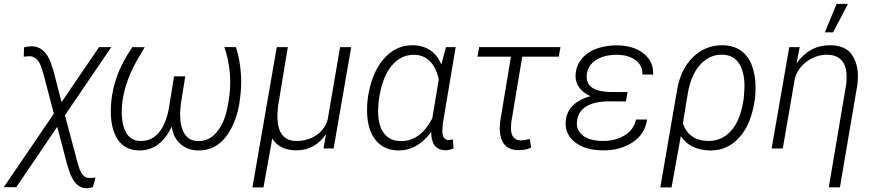

<svg xmlns="http://www.w3.org/2000/svg" viewBox="-45 -774 4565 1001"><path d="M121.6 -532.7C108.4 -532.7 94.7 -530.8 80.6 -527.3L78.6 -478.5L110.4 -481C139.2 -479.5 159.7 -458.5 171.9 -418.9L181.2 -389.2L235.8 -181.6L-25.4 202.1H39.6L253.4 -112.8L303.7 79.1L315.9 117.2C335.9 177.2 365.7 207.5 405.8 207.5C406.2 207.5 406.7 207.5 407.2 207.5C413.1 207.5 423.8 205.6 439 202.1L453.1 151.9L433.6 153.8L414.6 153.3C392.6 151.4 376 130.9 364.7 91.8L356 62L293.5 -172.9L535.2 -528.3H471.2L275.9 -241.2L232.4 -409.7L219.2 -448.7C198.2 -503.9 166 -531.7 121.6 -532.7Z M645 -528.3C570.8 -420.4 534.7 -314.9 532.7 -199.7C532.7 -197.3 532.7 -194.8 532.7 -192.4C532.7 -131.3 544.9 -82.5 569.3 -45.9C594.2 -9.8 629.9 8.8 677.2 10.3C679.2 10.3 681.2 10.3 683.1 10.3C754.9 10.3 810.5 -31.2 850.6 -113.8C855 -76.7 870.1 -46.9 895 -24.4C919.9 -2 950.2 9.8 986.3 10.3C988.3 10.3 989.7 10.3 991.7 10.3C1065.4 10.3 1122.1 -29.3 1162.6 -108.4C1181.6 -145 1194.3 -185.1 1201.7 -227.5C1208.5 -270 1212.4 -309.6 1212.4 -346.2C1212.4 -362.8 1211.9 -379.9 1210.4 -397C1207 -440.9 1198.7 -484.9 1185.1 -528.3L1124.5 -528.8C1139.6 -485.8 1148.9 -441.9 1152.8 -396.5C1154.3 -378.9 1155.3 -361.3 1155.3 -344.2C1155.3 -302.7 1149.9 -256.8 1139.2 -206.5C1128.9 -156.2 1110.4 -115.2 1084.5 -84.5C1058.6 -53.7 1027.3 -38.6 990.2 -38.6C989.3 -38.6 988.8 -38.6 987.8 -38.6C955.6 -39.1 932.1 -51.8 917 -76.7C901.9 -101.6 894 -134.8 894 -175.8C894 -181.6 894 -187.5 894.5 -193.8L897.9 -232.9L920.9 -376H862.3L839.4 -232.9C821.8 -104.5 767.1 -39.1 691.9 -39.1C689.5 -39.1 686.5 -39.1 684.1 -39.1C627.9 -41 595.7 -86.4 590.3 -168.5C589.8 -176.3 589.8 -184.1 589.8 -191.9C589.8 -275.4 616.2 -364.7 669.4 -460L709.5 -527.8Z M1397.9 -528.3 1271 203.1H1328.6L1374.5 -51.8C1398.4 -12.2 1439 8.3 1496.1 9.8C1497.6 9.8 1499 9.8 1500.5 9.8C1564.9 9.8 1616.2 -18.6 1654.8 -75.2L1641.6 0H1694.3L1786.1 -528.3H1728L1663.6 -151.9C1653.8 -116.2 1633.8 -88.4 1603 -68.4C1572.8 -48.8 1539.1 -39.1 1502.4 -39.1C1500 -39.1 1497.6 -39.1 1495.1 -39.1C1435.5 -41.5 1404.3 -80.6 1401.4 -156.7V-179.7L1404.3 -218.8L1455.6 -528.3Z M2280.3 -528.3 2255.9 -437.5C2231 -500.5 2179.2 -536.1 2111.3 -538.1C2109.4 -538.1 2107.4 -538.1 2105.5 -538.1C2044.4 -538.1 1993.2 -512.7 1951.7 -462.4C1910.2 -412.1 1883.8 -344.2 1872.1 -258.8L1871.1 -248.5C1869.1 -233.4 1868.7 -218.3 1868.7 -203.1C1868.7 -198.7 1868.7 -194.3 1868.7 -189.9C1870.1 -128.4 1884.8 -80.1 1912.6 -44.9C1940.4 -9.3 1978.5 8.8 2027.8 10.3C2030.3 10.3 2032.2 10.3 2034.7 10.3C2099.6 10.3 2155.8 -22 2203.1 -85.9C2203.1 -23.4 2227.5 8.3 2275.9 9.3C2276.9 9.3 2278.3 9.3 2279.3 9.3C2292.5 9.3 2306.2 5.9 2319.8 -1L2315.9 -46.9L2293.5 -43.9C2272 -44.4 2261.2 -60.5 2261.2 -91.3C2261.2 -96.7 2261.7 -102.1 2262.2 -108.4L2264.2 -132.8L2330.6 -528.3ZM1930.7 -255.9C1941.4 -331.5 1962.9 -389.2 1994.6 -428.7C2026.4 -468.3 2065.9 -488.3 2112.3 -488.3C2114.3 -488.3 2116.2 -488.3 2118.2 -488.3C2180.2 -486.3 2225.1 -440.9 2242.7 -360.4L2208.5 -156.2C2167 -77.6 2113.3 -38.6 2046.9 -38.6C2044.9 -38.6 2043 -38.6 2041 -38.6C1966.3 -40 1926.3 -97.7 1926.3 -193.8C1926.3 -196.3 1926.3 -198.7 1926.3 -201.2L1929.2 -246.1Z M2877 -528.3H2453.1L2444.3 -478.5H2618.7L2562 -136.2C2561 -126 2560.5 -116.7 2560.5 -107.4C2560.5 -30.8 2592.8 7.8 2656.7 8.8C2658.2 8.8 2659.7 8.8 2661.6 8.8C2684.6 8.8 2705.6 4.4 2724.6 -4.9L2716.8 -49.3C2696.8 -44.4 2681.6 -42 2671.4 -42C2670.9 -42 2669.9 -42 2669.4 -42C2636.7 -42.5 2619.1 -65.4 2619.1 -102.1L2620.1 -133.3L2677.7 -478.5H2868.2Z M2904.3 -140.6C2903.8 -136.7 2903.8 -133.3 2903.8 -129.4C2903.8 -89.8 2920.9 -56.6 2955.1 -30.8C2988.8 -4.9 3035.2 8.8 3093.3 9.8C3096.7 9.8 3099.6 9.8 3103 9.8C3161.6 9.8 3212.4 -4.4 3254.9 -33.2C3297.4 -62 3321.8 -101.1 3328.6 -150.9H3271C3263.7 -116.7 3244.6 -89.4 3212.9 -69.3C3181.2 -49.3 3143.6 -39.1 3100.1 -39.1C3098.6 -39.1 3097.2 -39.1 3095.7 -39.1C3051.8 -40 3018.6 -48.8 2996.1 -65.9C2973.6 -83 2962.4 -104.5 2962.4 -129.9C2962.4 -133.3 2962.4 -136.7 2962.9 -140.6C2970.2 -209 3026.4 -245.6 3133.3 -245.6L3218.3 -245.1L3226.6 -293.9L3132.8 -294.4C3053.2 -296.9 3013.7 -323.2 3013.7 -374C3013.7 -377.4 3013.7 -381.3 3014.2 -385.3C3018.1 -418 3034.2 -443.4 3063 -461.4C3091.8 -479.5 3127 -488.3 3168 -488.3C3169.9 -488.3 3172.4 -488.3 3174.3 -488.3C3214.4 -487.3 3246.1 -478 3269 -460C3292.5 -441.9 3304.2 -419.9 3304.2 -393.6C3304.2 -390.6 3303.7 -388.2 3303.7 -385.7L3360.4 -385.3C3360.4 -388.2 3360.4 -390.6 3360.4 -393.6C3360.4 -434.6 3343.8 -468.8 3310.5 -495.1C3276.9 -522 3232.4 -536.1 3176.3 -537.6L3154.3 -537.1C3094.2 -533.7 3046.9 -518.6 3012.2 -491.2C2977.1 -463.9 2958 -427.7 2955.6 -383.3C2955.6 -381.3 2955.6 -378.9 2955.6 -377C2955.6 -334.5 2981 -296.4 3032.2 -272.9C2951.7 -249 2908.7 -205.1 2904.3 -140.6Z M3397.5 203.1H3456.1L3504.4 -64.5C3536.1 -16.1 3586.4 8.8 3655.3 10.3C3657.2 10.3 3659.2 10.3 3661.1 10.3C3720.7 10.3 3770.5 -13.2 3812 -60.1C3853 -106.9 3879.4 -173.8 3891.1 -260.7C3893.1 -278.8 3894 -296.9 3894 -315.9C3894 -318.4 3894 -321.3 3894 -323.7C3893.6 -365.2 3886.7 -402.3 3874 -435.5C3848.1 -501.5 3796.4 -536.1 3726.1 -538.1C3723.6 -538.1 3721.7 -538.1 3719.2 -538.1C3659.7 -538.1 3608.4 -516.6 3565.4 -473.6C3522 -430.2 3494.6 -371.1 3483.4 -295.9ZM3540.5 -284.7C3551.3 -349.6 3572.8 -399.9 3604.5 -435.5C3636.2 -471.2 3673.8 -488.8 3716.8 -488.8C3718.8 -488.8 3720.7 -488.8 3722.7 -488.8C3761.2 -487.3 3790 -472.2 3808.6 -442.4C3827.1 -412.6 3836.4 -373.5 3836.4 -325.2C3836.4 -319.3 3835.9 -313.5 3835.9 -307.6L3832.5 -260.7C3821.8 -185.5 3800.3 -129.9 3767.6 -93.3C3735.4 -57.1 3695.8 -39.1 3648.9 -39.1C3647.5 -39.1 3646.5 -39.1 3645 -39.1C3580.1 -40.5 3536.6 -70.8 3515.1 -129.9Z M4255.4 -605.5H4298.3L4376 -753.9H4316.9ZM4069.8 -528.3 3978 0H4036.1L4099.1 -365.2C4109.4 -400.9 4130.4 -430.7 4162.1 -454.1C4194.3 -477.1 4229 -488.8 4266.6 -488.8C4267.6 -488.8 4268.6 -488.8 4269.5 -488.8C4330.1 -486.8 4363.8 -452.6 4368.2 -391.6C4368.7 -384.8 4368.7 -377.9 4368.7 -371.1C4368.7 -359.4 4368.2 -346.7 4366.7 -334.5L4275.9 202.6H4334L4425.3 -334.5C4426.8 -349.1 4427.7 -363.3 4427.7 -376.5C4427.7 -421.4 4417 -459 4395.5 -490.2C4374 -521 4336.9 -537.1 4284.7 -538.1C4283.2 -538.1 4281.7 -538.1 4280.3 -538.1C4210.4 -538.1 4152.8 -506.8 4108.4 -444.3L4124 -528.3Z"/></svg>

Font: Roboto Light
Style: Italic
Weight: 300
Italic angle: -12°
Designer: Google
Version: Version 2.137; 2017